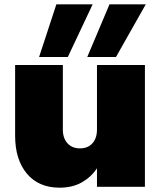

<svg xmlns="http://www.w3.org/2000/svg" viewBox="-20 -865 716 889"><path d="M651 -564V0H429V-86Q403 -46 359.5 -21Q316 4 256 4Q159 4 104.5 -61Q50 -126 50 -237V-564H271V-265Q271 -225 292.5 -201.5Q314 -178 350 -178Q387 -178 408 -201.5Q429 -225 429 -265V-564ZM294 -601H161L241 -845H409ZM517 -601H384L487 -845H655Z"/></svg>

Font: Poppins Black A&M
Style: Regular
Weight: 900
Designer: Ninad Kale (Devanagari), Jonny Pinhorn (Latin)
Foundry: Indian Type Foundry
Version: 4.004